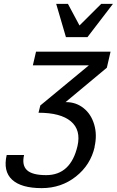

<svg xmlns="http://www.w3.org/2000/svg" viewBox="-20 -763 597 981"><path d="M462.9 -12.2 463.9 -13.2Q442.9 79.6 367.9 138.9Q293 198.2 192.9 198.2Q88.4 198.2 41.7 155Q-4.9 111.8 14.2 28.8H103Q90.8 81.1 117.9 106.4Q145 131.8 215.8 131.8Q341.3 131.8 376 -17.1Q394.5 -98.6 342.3 -142.8Q290 -187 176.8 -187L186 -224.1L434.1 -429.2H147.9L164.1 -499H544.9L525.9 -417L314.9 -241.2H317.9Q368.7 -241.2 407.2 -210.4Q445.8 -179.7 461.4 -126.5Q477.1 -73.2 462.9 -12.2ZM557.1 -743.2 426.8 -573.2H316.9L267.1 -743.2H327.1L386.2 -632.8L497.1 -743.2Z"/></svg>

Font: Perun
Style: Italic
Weight: 400
Italic angle: -12°
Foundry: Stefan Peev, Context Ltd
Version: Version 001.000